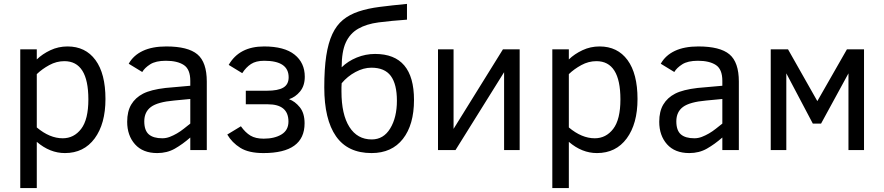

<svg xmlns="http://www.w3.org/2000/svg" viewBox="-20 -763 4495 976"><path d="M516.1 -259.8Q516.1 -133.8 461.2 -59.3Q406.2 15.1 310.1 15.1Q233.4 15.1 167 -42V192.9H83V-512.2H167V-460.9Q195.8 -488.8 236.3 -507.8Q276.9 -526.9 323.2 -526.9Q414.6 -526.9 465.3 -457.8Q516.1 -388.7 516.1 -259.8ZM429.2 -257.8Q429.2 -452.1 307.1 -452.1Q267.1 -452.1 230.5 -432.1Q193.8 -412.1 167 -386.2V-115.2Q232.4 -60.1 298.8 -60.1Q356 -60.1 392.6 -107.9Q429.2 -155.8 429.2 -257.8Z M947.3 0V-64Q908.2 -29.8 868.7 -7.3Q829.1 15.1 779.3 15.1Q706.1 15.1 666.3 -29.5Q626.5 -74.2 626.5 -144Q626.5 -196.8 647.2 -231.7Q668 -266.6 707.3 -286.9Q746.6 -307.1 821.3 -315.9L947.3 -327.1V-352.1Q947.3 -411.1 914.3 -432.6Q881.3 -454.1 823.2 -454.1Q771.5 -454.1 743.4 -436Q715.3 -418 703.1 -397L634.3 -439Q657.7 -481.4 705.8 -504.2Q753.9 -526.9 825.2 -526.9Q935.5 -526.9 983.4 -486.8Q1031.2 -446.8 1031.2 -348.1V0ZM947.3 -259.8 865.2 -252Q781.7 -244.6 747.6 -219.5Q713.4 -194.3 713.4 -146Q713.4 -100.1 736.3 -80.1Q759.3 -60.1 805.2 -60.1Q824.2 -60.1 842.8 -67.1Q861.3 -74.2 879.4 -84.7Q897.5 -95.2 914.3 -108.6Q931.2 -122.1 947.3 -134.8Z M1229.5 -301.8H1336.4Q1393.6 -301.8 1420.4 -317.9Q1447.3 -334 1447.3 -370.1Q1447.3 -454.1 1323.2 -454.1Q1281.2 -454.1 1255.9 -437.5Q1230.5 -420.9 1211.4 -391.1L1142.6 -433.1Q1196.3 -526.9 1322.3 -526.9Q1425.3 -526.9 1477.3 -485.4Q1529.3 -443.8 1529.3 -373Q1529.3 -327.1 1505.4 -298.1Q1481.4 -269 1449.2 -258.8Q1479.5 -248 1503.9 -218Q1528.3 -188 1528.3 -136.2Q1528.3 15.1 1319.3 15.1Q1244.1 15.1 1201.7 -11.5Q1159.2 -38.1 1135.3 -79.1L1204.6 -121.1Q1227.5 -88.9 1253.4 -73.5Q1279.3 -58.1 1320.3 -58.1Q1375.5 -58.1 1410.9 -79.6Q1446.3 -101.1 1446.3 -145Q1446.3 -232.9 1341.3 -232.9H1229.5Z M2084.5 -254.9Q2084.5 -128.9 2028.1 -56.9Q1971.7 15.1 1868.7 15.1Q1747.6 15.1 1688 -70.3Q1628.4 -155.8 1628.4 -318.8Q1628.4 -413.1 1638.4 -479Q1648.4 -544.9 1669.4 -589.8Q1690.4 -634.8 1723.4 -661.9Q1756.3 -689 1803 -704.6Q1849.6 -720.2 1910.6 -728Q1971.7 -735.8 2048.8 -743.2V-663.1Q1966.8 -657.2 1904.8 -649.2Q1842.8 -641.1 1800.8 -616.9Q1758.8 -592.8 1737.8 -546.9Q1716.8 -501 1716.8 -420.9Q1748.5 -452.1 1793.5 -470.5Q1838.4 -488.8 1886.7 -488.8Q2084.5 -488.8 2084.5 -254.9ZM1997.6 -251Q1997.6 -335 1966.6 -377Q1935.5 -418.9 1867.7 -418.9Q1828.1 -418.9 1787.1 -397Q1746.1 -375 1716.8 -339.8L1715.8 -318.8V-297.9Q1715.8 -181.2 1756.1 -117.7Q1796.4 -54.2 1869.6 -54.2Q1929.7 -54.2 1963.6 -110.1Q1997.6 -166 1997.6 -251Z M2295.4 0H2206.5V-512.2H2285.6V-107.9L2536.6 -512.2H2621.6V0H2542.5V-396Z M3220.7 -259.8Q3220.7 -133.8 3165.8 -59.3Q3110.8 15.1 3014.6 15.1Q2938 15.1 2871.6 -42V192.9H2787.6V-512.2H2871.6V-460.9Q2900.4 -488.8 2940.9 -507.8Q2981.4 -526.9 3027.8 -526.9Q3119.1 -526.9 3169.9 -457.8Q3220.7 -388.7 3220.7 -259.8ZM3133.8 -257.8Q3133.8 -452.1 3011.7 -452.1Q2971.7 -452.1 2935.1 -432.1Q2898.4 -412.1 2871.6 -386.2V-115.2Q2937 -60.1 3003.4 -60.1Q3060.5 -60.1 3097.2 -107.9Q3133.8 -155.8 3133.8 -257.8Z M3651.9 0V-64Q3612.8 -29.8 3573.2 -7.3Q3533.7 15.1 3483.9 15.1Q3410.6 15.1 3370.8 -29.5Q3331.1 -74.2 3331.1 -144Q3331.1 -196.8 3351.8 -231.7Q3372.6 -266.6 3411.9 -286.9Q3451.2 -307.1 3525.9 -315.9L3651.9 -327.1V-352.1Q3651.9 -411.1 3618.9 -432.6Q3585.9 -454.1 3527.8 -454.1Q3476.1 -454.1 3448 -436Q3419.9 -418 3407.7 -397L3338.9 -439Q3362.3 -481.4 3410.4 -504.2Q3458.5 -526.9 3529.8 -526.9Q3640.1 -526.9 3688 -486.8Q3735.8 -446.8 3735.8 -348.1V0ZM3651.9 -259.8 3569.8 -252Q3486.3 -244.6 3452.1 -219.5Q3418 -194.3 3418 -146Q3418 -100.1 3440.9 -80.1Q3463.9 -60.1 3509.8 -60.1Q3528.8 -60.1 3547.4 -67.1Q3565.9 -74.2 3584 -84.7Q3602.1 -95.2 3618.9 -108.6Q3635.7 -122.1 3651.9 -134.8Z M4372.1 0H4293V-390.1L4153.8 -134.8H4111.8L3977.1 -390.1V0H3897.9V-512.2H3985.8L4134.8 -249L4285.2 -512.2H4372.1Z"/></svg>

Font: Lorenzo Sans
Style: Regular
Weight: 400
Foundry: Intel Corporation
Version: Version 1.00; ttfautohint (v1.5)